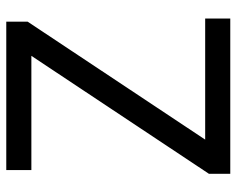

<svg xmlns="http://www.w3.org/2000/svg" viewBox="-91 -663 754 612"><g transform="rotate(-90 286.0 -357.0)"><path d="M533 0H38V-68L414 -634H50V-714H523V-646L147 -80H533Z"/></g></svg>

Font: Noto Sans Tirhuta
Style: Regular
Weight: 400
Designer: Monotype Design Team
Foundry: Monotype Imaging Inc.
Version: Version 2.003; ttfautohint (v1.8.4.7-5d5b)